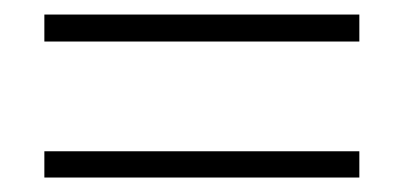

<svg xmlns="http://www.w3.org/2000/svg" viewBox="-20 -375 555 264"><path d="M41 -317.9V-355H474.1V-317.9ZM41 -130.9V-167H474.1V-130.9Z"/></svg>

Font: Wesal
Style: Regular
Weight: 300
Designer: Ahmed zaza
Foundry: Ahmed zaza
Version: Version 2.01